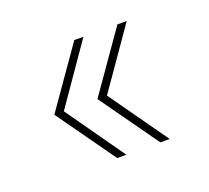

<svg xmlns="http://www.w3.org/2000/svg" viewBox="-67 -484 515 472"><g transform="rotate(-20 190.5 -248.5)"><path d="M195.8 -247.1 304.2 -94.2H279.8L170.9 -247.1L279.8 -402.8H304.2ZM83 -247.1 190.9 -94.2H167L58.1 -247.1L167 -402.8H190.9Z"/></g></svg>

Font: Montserrat-Hairline
Style: Regular
Weight: 250
Designer: Julieta Ulanovsky
Foundry: Julieta Ulanovsky
Version: Version 1.000;PS 002.000;hotconv 1.0.70;makeotf.lib2.5.58329